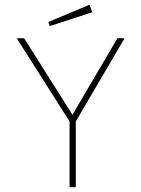

<svg xmlns="http://www.w3.org/2000/svg" viewBox="-20 -783 590 803"><path d="M271 0V-275L50 -623H81L283 -303L471 -623H501L297 -275V0ZM188 -674 182 -691 354 -763 366 -732Z"/></svg>

Font: Inconsolata SemiExpanded ExtraLight
Style: Regular
Weight: 200
Width: 6
Monospace: yes
Designer: Raph Levien, Cyreal, Brenton Simpson
Foundry: Raph Levien, Cyreal, Google
Version: Version 3.001; ttfautohint (v1.8.2.53-6de2)